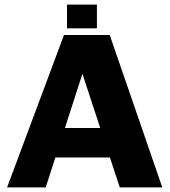

<svg xmlns="http://www.w3.org/2000/svg" viewBox="-20 -820 742 840"><path d="M11 0 260 -667H460L690 0H504L295 -636L388 -644L180 0ZM159 -131 193 -260H491L508 -131ZM273 -696V-800H404V-696Z"/></svg>

Font: Maven Pro ExtraBold
Style: Regular
Weight: 800
Designer: Joe Prince
Foundry: Joe Prince
Version: Version 2.100